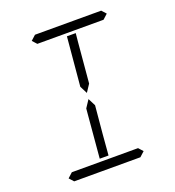

<svg xmlns="http://www.w3.org/2000/svg" viewBox="-172 -1135 1160 1270"><g transform="rotate(-20 408.0 -500.0)"><path d="M403 -83H341L367 -382L371 -426L406 -479L433 -426L415 -229ZM185 -969 219 -1000H685L713 -969L679 -938H658H477H415H234H213ZM414 -918H476L470 -857L445 -574L410 -521L383 -574L387 -618ZM631 -31 597 0H131L103 -31L137 -62H158H339H401H582H603Z"/></g></svg>

Font: DSEG14 Classic
Style: Light Italic
Weight: 300
Designer: Keshikan(Twitter:@keshinomi_88pro)
Version: Version 0.46